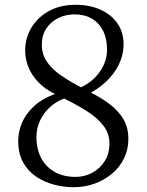

<svg xmlns="http://www.w3.org/2000/svg" viewBox="-20 -772 612 801"><path d="M287 9Q246 9 205 -1.8Q164 -12.5 130.2 -35.5Q96.5 -58.5 76.2 -95Q56 -131.5 56 -183.5Q56 -222 71.5 -259.2Q87 -296.5 120.8 -328Q154.5 -359.5 209 -380Q167 -400.5 139.5 -429.5Q112 -458.5 98.5 -492.2Q85 -526 85 -562Q85 -611.5 110 -654.8Q135 -698 182.5 -725Q230 -752 296 -752Q353.5 -752 398.5 -732Q443.5 -712 469.5 -675Q495.5 -638 495.5 -587.5Q495.5 -528.5 460.2 -475.8Q425 -423 359.5 -385.5Q406 -362 441 -334.8Q476 -307.5 495.8 -273.2Q515.5 -239 515.5 -192Q515.5 -148.5 497.5 -111.5Q479.5 -74.5 447.8 -47.8Q416 -21 374.8 -6Q333.5 9 287 9ZM295.5 -34Q332.5 -34 364.8 -51.2Q397 -68.5 416.8 -99.8Q436.5 -131 436.5 -173.5Q436.5 -216.5 410.2 -249.5Q384 -282.5 340.8 -309.5Q297.5 -336.5 247.5 -361Q213 -348 187 -323.8Q161 -299.5 146.5 -267.8Q132 -236 132 -200.5Q132 -149.5 152 -112.2Q172 -75 208.5 -54.5Q245 -34 295.5 -34ZM317.5 -407.5Q368 -431.5 397.2 -473.8Q426.5 -516 426.5 -564.5Q426.5 -611 409.8 -644Q393 -677 362.8 -694.5Q332.5 -712 291.5 -712Q254.5 -712 223.2 -696.8Q192 -681.5 173.2 -653Q154.5 -624.5 154.5 -585.5Q154.5 -544 177 -512.5Q199.5 -481 236.5 -456Q273.5 -431 317.5 -407.5Z"/></svg>

Font: Merriweather 24pt SemiCondensed Light
Style: Regular
Weight: 300
Width: 4
Designer: Eben Sorkin
Foundry: Eben Sorkin
Version: Version 2.100